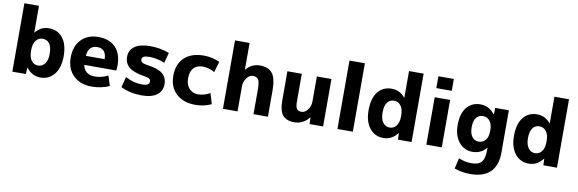

<svg xmlns="http://www.w3.org/2000/svg" viewBox="-62 -1296 6237 2073"><g transform="rotate(10 3056.5 -260.0)"><path d="M71 -750H231V-457H233Q291 -530 381 -530Q476 -530 532 -460Q588 -390 588 -260Q588 -133 530 -61.5Q472 10 381 10Q286 10 225 -72H223L219 0H71ZM435 -260Q435 -333 408 -370Q381 -407 333 -407Q287 -407 259 -369.5Q231 -332 231 -265V-255Q231 -187 259 -150Q287 -113 333 -113Q378 -113 406.5 -151.5Q435 -190 435 -260Z M823 -306H1029Q1028 -421 927 -421Q881 -421 854 -391.5Q827 -362 823 -306ZM824 -207Q831 -158 865.5 -130.5Q900 -103 955 -103Q1029 -103 1100 -139L1135 -30Q1046 10 940 10Q816 10 740.5 -63Q665 -136 665 -260Q665 -385 735 -457.5Q805 -530 923 -530Q1044 -530 1111 -460.5Q1178 -391 1178 -262Q1178 -231 1174 -207Z M1670 -379Q1585 -414 1503 -414Q1457 -414 1438.5 -403.5Q1420 -393 1420 -372Q1420 -352 1436.5 -340.5Q1453 -329 1495 -323Q1612 -308 1662.5 -266Q1713 -224 1713 -150Q1713 -76 1655.5 -33Q1598 10 1490 10Q1363 10 1260 -40L1290 -156Q1376 -107 1477 -107Q1553 -107 1553 -153Q1553 -173 1538.5 -183Q1524 -193 1478 -200Q1363 -218 1313 -260.5Q1263 -303 1263 -375Q1263 -446 1320.5 -488Q1378 -530 1490 -530Q1599 -530 1700 -493Z M2218 -144 2253 -28Q2171 10 2078 10Q1946 10 1868 -62.5Q1790 -135 1790 -260Q1790 -386 1866 -458Q1942 -530 2078 -530Q2171 -530 2253 -492L2218 -374Q2155 -411 2087 -411Q2023 -411 1987.5 -372.5Q1952 -334 1952 -260Q1952 -189 1989.5 -148Q2027 -107 2087 -107Q2155 -107 2218 -144Z M2380 -750H2540V-457H2542Q2602 -530 2693 -530Q2787 -530 2830 -475Q2873 -420 2873 -287V0H2715V-270Q2715 -351 2698 -378.5Q2681 -406 2638 -406Q2599 -406 2569.5 -365.5Q2540 -325 2540 -273V0H2380Z M3153 -520V-220Q3153 -158 3168 -136.5Q3183 -115 3220 -115Q3258 -115 3288 -154.5Q3318 -194 3318 -247V-520H3478V0H3330L3327 -72H3325Q3296 -34 3253 -12Q3210 10 3165 10Q3076 10 3035.5 -38.5Q2995 -87 2995 -203V-520Z M3635 0V-750H3804V0Z M4448 -750V0H4299L4296 -72H4294Q4233 10 4138 10Q4047 10 3989 -61.5Q3931 -133 3931 -260Q3931 -390 3987 -460Q4043 -530 4138 -530Q4228 -530 4286 -457H4288V-750ZM4084 -260Q4084 -190 4112.5 -151.5Q4141 -113 4186 -113Q4232 -113 4260 -150Q4288 -187 4288 -255V-265Q4288 -332 4260 -369.5Q4232 -407 4186 -407Q4138 -407 4111 -370Q4084 -333 4084 -260Z M4610 -620V-750H4779V-620ZM4610 0V-520H4779V0Z M5111 -530Q5206 -530 5269 -448H5271L5274 -520H5423V-57Q5423 86 5349 158Q5275 230 5131 230Q5039 230 4956 200L4983 84Q5053 113 5124 113Q5200 113 5233 75.5Q5266 38 5266 -55V-83H5265Q5208 -10 5111 -10Q5023 -10 4964.5 -80Q4906 -150 4906 -270Q4906 -394 4961.5 -462Q5017 -530 5111 -530ZM5059 -270Q5059 -204 5086.5 -167Q5114 -130 5159 -130Q5206 -130 5234.5 -165Q5263 -200 5263 -265V-275Q5263 -339 5234.5 -374.5Q5206 -410 5159 -410Q5112 -410 5085.5 -374.5Q5059 -339 5059 -270Z M6042 -750V0H5893L5890 -72H5888Q5827 10 5732 10Q5641 10 5583 -61.5Q5525 -133 5525 -260Q5525 -390 5581 -460Q5637 -530 5732 -530Q5822 -530 5880 -457H5882V-750ZM5678 -260Q5678 -190 5706.5 -151.5Q5735 -113 5780 -113Q5826 -113 5854 -150Q5882 -187 5882 -255V-265Q5882 -332 5854 -369.5Q5826 -407 5780 -407Q5732 -407 5705 -370Q5678 -333 5678 -260Z"/></g></svg>

Font: Mplus 1p ExtraBold
Style: Regular
Weight: 800
Version: Version 1.061